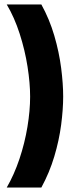

<svg xmlns="http://www.w3.org/2000/svg" viewBox="-20 -718 332 854"><path d="M10 -698H164Q200 -633 221.5 -559.5Q243 -486 252 -415.5Q261 -345 261 -289Q261 -232 252 -163Q243 -94 221.5 -22Q200 50 164 116H10Q43 59 66.5 -11Q90 -81 102 -153.5Q114 -226 114 -288Q114 -348 102.5 -421.5Q91 -495 67.5 -568Q44 -641 10 -698Z"/></svg>

Font: Bricolage Grotesque 96pt Bricolage Grotesque 48pt Regular
Style: Bold
Weight: 700
Designer: Mathieu Triay
Foundry: Atelier Triay
Version: Version 1.001; ttfautohint (v1.8.4.7-5d5b);gftools[0.9.33.de